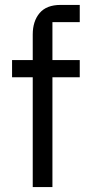

<svg xmlns="http://www.w3.org/2000/svg" viewBox="-20 -760 364 780"><path d="M113 -446H29V-516H113V-620Q113 -674 141 -707Q169 -740 226 -740H304V-670H193V-516H304V-446H193V0H113Z"/></svg>

Font: IBM Plex Sans Hebrew
Style: Regular
Weight: 400
Designer: Mike Abbink, Paul van der Laan, Pieter van Rosmalen, Yanek Iontef
Foundry: Bold Monday
Version: Version 1.2